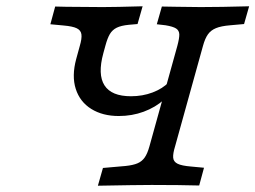

<svg xmlns="http://www.w3.org/2000/svg" viewBox="-20 -591 813 611"><path d="M222.5 -403.2 233.8 -444.4Q241 -468.8 239.1 -481.8Q237.3 -494.7 224.3 -501Q211.3 -507.4 182 -509.9L140.3 -513.8L155.6 -570.2Q173.1 -570.2 191.2 -569.4Q247.8 -569.4 304.4 -568.5H308.1H308.2Q346.4 -568.5 433.8 -571L417.7 -514.5L390 -512.1Q365.4 -509.7 351.6 -502.9Q337.7 -496.1 329.7 -482.8Q321.8 -469.5 315.3 -445.2L308.9 -421.8Q290.3 -354 312.5 -319.4Q334.7 -284.7 396.8 -284.7Q433.9 -284.7 465.7 -296.8Q497.6 -308.9 517.7 -329.8L502.4 -274.2Q474.4 -249.2 437.2 -235.5Q400.1 -221.8 358 -221.8Q306.7 -221.8 270.5 -244.3Q234.3 -266.9 221.1 -308Q207.9 -349.1 222.5 -403.2ZM291.5 0 307.6 -56.5 379.5 -62.8Q403.6 -65.3 417.6 -71.3Q431.6 -77.2 440.4 -89.7Q449.2 -102.2 455.7 -125.8L544.4 -445.2Q550.9 -469.5 550.6 -481.7Q550.2 -493.9 540.4 -500.3Q530.5 -506.7 506.7 -510.6L479 -513.8L495.1 -570.2Q519.6 -570.1 543.4 -569.4Q580 -569.3 618.3 -568.5H620.3H619.1Q680.3 -568.5 772.8 -571L756.7 -514.5L712.9 -510.6Q683.5 -508.2 667.2 -501.4Q650.9 -494.7 641.7 -481.7Q632.5 -468.8 626 -445.2L537.3 -125.8Q530 -102.1 531.1 -89.2Q532.2 -76.3 545.2 -69.9Q558.2 -63.5 587.5 -61.1L629.2 -57.2L613.9 -0.7Q551.9 -2.4 465.1 -2.4H461.4H461.1Q418.1 -2.4 291.5 0Z"/></svg>

Font: Playfair Micro SmCond SmLight
Style: Italic
Weight: 360
Width: 4
Italic angle: -15.6°
Designer: Claus Eggers Sørensen
Foundry: Claus Eggers Sørensen
Version: Version 2.203;Glyphs 3.3 (3326)